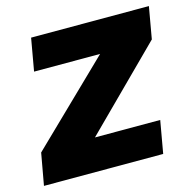

<svg xmlns="http://www.w3.org/2000/svg" viewBox="-109 -685 780 777"><g transform="rotate(-15 281.0 -296.5)"><path d="M-18 0H481.5L505.5 -136H220L218.5 -122.5L557 -459.5L580.5 -593H87L63 -457H350.5L352 -469L6 -133.5Z"/></g></svg>

Font: Anybody UltraCondensed Thin ExtraBold
Style: Italic
Weight: 800
Italic angle: -10°
Version: Version 1.111